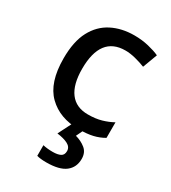

<svg xmlns="http://www.w3.org/2000/svg" viewBox="-192 -646 873 983"><g transform="rotate(30 245.0 -154.5)"><path d="M300 10Q188 10 120 -56.5Q52 -123 52 -266Q52 -366 85 -428Q118 -490 176 -519.5Q234 -549 308 -549Q353 -549 392.5 -539.5Q432 -530 458 -518L426 -432Q398 -443 366.5 -451Q335 -459 307 -459Q161 -459 161 -267Q161 -175 197 -127Q233 -79 303 -79Q348 -79 382.5 -89Q417 -99 446 -115V-23Q417 -6 383 2Q349 10 300 10ZM390 134Q390 184 354 212Q318 240 241 240Q207 240 185 234V171Q210 177 243 177Q272 177 288.5 168.5Q305 160 305 137Q305 113 281 100.5Q257 88 217 83L259 0H327L305 46Q339 55 364.5 75.5Q390 96 390 134Z"/></g></svg>

Font: Noto Sans Sinhala UI Medium
Style: Regular
Weight: 500
Designer: Jelle Bosma - Monotype Design Team
Foundry: Monotype Imaging Inc.
Version: Version 2.006; ttfautohint (v1.8.4.7-5d5b)